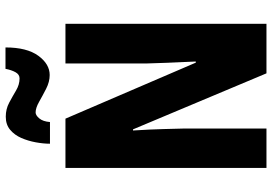

<svg xmlns="http://www.w3.org/2000/svg" viewBox="-162 -804 967 682"><g transform="rotate(-90 321.0 -463.5)"><path d="M577 0H401L202 -474H198Q202 -410 203 -367.5Q204 -325 205 -291V0H65V-714H240L439 -251H443Q440 -314 438.5 -353Q437 -392 436 -428V-714H577ZM151 -769Q151 -792 156 -819.5Q161 -847 171.5 -871Q182 -895 200.5 -910.5Q219 -926 247 -926Q274 -926 296.5 -914Q319 -902 340 -889.5Q361 -877 383 -877Q397 -877 405 -891.5Q413 -906 417 -927H493Q493 -851 463.5 -810.5Q434 -770 395 -770Q371 -770 346.5 -782.5Q322 -795 300 -807.5Q278 -820 262 -820Q252 -820 241 -807Q230 -794 228 -769Z"/></g></svg>

Font: Noto Sans Sinhala ExtraCondensed ExtraBold
Style: Regular
Weight: 800
Width: 2
Designer: Jelle Bosma - Monotype Design Team
Foundry: Monotype Imaging Inc.
Version: Version 2.006; ttfautohint (v1.8.4.7-5d5b)